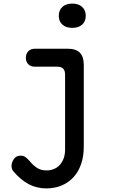

<svg xmlns="http://www.w3.org/2000/svg" viewBox="-20 -801 640 1068"><path d="M342 -386Q342 -408 331.5 -419Q321 -430 299 -430H173Q151 -430 137.5 -443.5Q124 -457 124 -480Q124 -502 137.5 -516Q151 -530 175 -530H357Q402 -530 424 -508Q446 -486 446 -441V15Q446 69 431 112Q416 155 389 184.5Q362 214 323.5 230.5Q285 247 237 247Q211 247 186.5 241Q162 235 140 223.5Q118 212 97 194.5Q76 177 57 155Q50 148 47 139Q44 130 44 122Q44 104 56.5 84.5Q69 65 94 65Q109 64 121 72.5Q133 81 145 95Q160 114 182.5 130.5Q205 147 239 147Q260 147 279 139.5Q298 132 311.5 117.5Q325 103 333.5 81.5Q342 60 342 31ZM382 -646Q347 -646 327 -664Q307 -682 307 -713Q307 -744 327 -762.5Q347 -781 382 -781Q417 -781 437 -762.5Q457 -744 457 -713Q457 -682 437 -664Q417 -646 382 -646Z"/></svg>

Font: Maple Mono Normal NL Medium
Style: Regular
Weight: 500
Monospace: yes
Designer: subframe7536
Version: Version 7.000